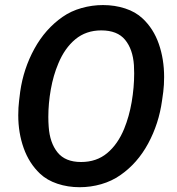

<svg xmlns="http://www.w3.org/2000/svg" viewBox="-20 -741 710 770"><path d="M629.9 -337.9Q617.2 -245.1 574.2 -165.5Q531.2 -85.9 461.9 -38.1Q428.2 -14.6 386 -2.4Q343.8 9.8 299.3 9.8Q252 9.8 210.2 -4.2Q168.5 -18.1 140.6 -44.4Q96.7 -85.9 75 -147Q53.2 -208 53.2 -278.8Q53.2 -310.1 56.6 -337.4L61 -373.5Q74.2 -465.8 117.9 -545.4Q161.6 -625 231 -673.3Q264.6 -696.8 306.9 -708.7Q349.1 -720.7 393.1 -720.7Q440.4 -720.7 482.2 -707Q523.9 -693.4 551.8 -667Q595.7 -626 616.9 -564.9Q638.2 -503.9 638.2 -432.1Q638.2 -400.4 634.8 -373ZM386.2 -619.1Q325.2 -619.1 282.2 -583.5Q239.3 -547.9 213.9 -486.3Q193.8 -439 183.8 -382.6Q173.8 -326.2 173.8 -272Q173.8 -251.5 175.3 -232.4Q179.7 -168.5 210.7 -129.9Q241.7 -91.3 305.2 -91.3Q367.2 -91.3 409.9 -127Q452.6 -162.6 478 -224.6Q498 -273.4 508.1 -332Q518.1 -390.6 518.1 -446.8Q518.1 -458.5 517.1 -480Q512.7 -543.5 481.7 -581.3Q450.7 -619.1 386.2 -619.1Z"/></svg>

Font: Mardoto Medium
Style: Italic
Weight: 500
Italic angle: -12°
Designer: Christian Robertson, Vahan Hovhannisyan
Foundry: Google
Version: Version 1.000